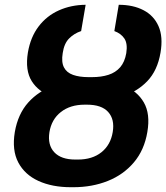

<svg xmlns="http://www.w3.org/2000/svg" viewBox="-20 -780 702 810"><path d="M353.5 -442.4H364.3Q443.4 -442.4 501.2 -419.2Q559.1 -396 586.9 -347.7Q614.7 -299.3 601.6 -223.1Q588.9 -147 544.9 -95Q501 -43 434.8 -16.6Q368.7 9.8 289.6 9.8H278.8Q200.2 9.8 142.3 -16.6Q84.5 -43 57.1 -94.7Q29.8 -146.5 42.5 -223.1Q55.7 -299.3 99.4 -347.9Q143.1 -396.5 209 -419.4Q274.9 -442.4 353.5 -442.4ZM347.2 -338.4H336.9Q276.4 -338.4 236.8 -307.4Q197.3 -276.4 188.5 -222.2Q180.2 -168.5 209 -137.7Q237.8 -106.9 297.9 -106.9H308.6Q369.6 -106.9 408.2 -137.9Q446.8 -168.9 455.6 -223.1Q464.4 -276.4 436.5 -307.4Q408.7 -338.4 347.2 -338.4ZM367.7 -454.6Q407.7 -454.6 437.7 -464.4Q467.8 -474.1 487.1 -496.3Q506.3 -518.6 512.7 -555.7Q519 -595.7 504.9 -617.2Q490.7 -638.7 462.4 -648.9L481 -759.8Q542 -759.8 585.7 -736.8Q629.4 -713.9 648.9 -669.2Q668.5 -624.5 657.2 -558.1Q644.5 -482.4 601.1 -437.3Q557.6 -392.1 492.7 -372.1Q427.7 -352.1 350.1 -351.6H336.4Q259.3 -352.1 200.9 -372.1Q142.6 -392.1 114 -437.5Q85.4 -482.9 97.7 -558.6Q108.9 -624 143.1 -668.7Q177.2 -713.4 228.5 -736.3Q279.8 -759.3 341.3 -759.8L322.3 -648.9Q293 -639.2 271.7 -617.9Q250.5 -596.7 244.6 -556.2Q238.3 -518.1 249.8 -495.8Q261.2 -473.6 288.1 -464.1Q314.9 -454.6 353.5 -454.6Z"/></svg>

Font: Inter 18pt
Style: Bold Italic
Weight: 700
Italic angle: -9.3988°
Designer: Rasmus Andersson
Foundry: rsms
Version: Version 4.001;git-66647c0bb